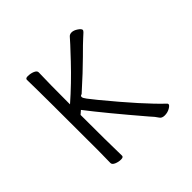

<svg xmlns="http://www.w3.org/2000/svg" viewBox="-130 -618 759 759"><g transform="rotate(-45 250.0 -238.0)"><path d="M104 -77Q104 -405 102 -477Q102 -485 114 -485Q130 -485 143 -479.5Q156 -474 156 -465Q154 -404 154 -299V-288Q217 -343 276 -405.5Q335 -468 341.5 -476.5Q348 -485 359.5 -485Q371 -485 384.5 -476Q398 -467 398 -460Q398 -457 392.5 -451.5Q387 -446 374.5 -435Q362 -424 322.5 -384.5Q283 -345 215 -284Q207 -283 207 -276Q207 -270 217 -257L244 -223Q360 -82 428 -18Q430 -16 430 -13Q430 -7 417 0.5Q404 8 388 8Q372 8 366 -2Q358 -15 341 -33Q229 -164 169 -242L154 -229V-227Q154 -76 156 1Q156 9 142.5 9Q129 9 116 3.5Q103 -2 103 -11Z"/></g></svg>

Font: Moon Stars Kai HW Light
Style: Regular
Weight: 300
Designer: GuiWonder
Version: Version 1.101